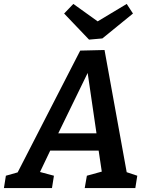

<svg xmlns="http://www.w3.org/2000/svg" viewBox="-56 -959 759 979"><path d="M219 -63 209 0H-36L-26 -63L34 -80L353 -701L477 -704L590 -81L644 -63L634 0H376L387 -63L463 -84L447 -191H200L148 -82ZM241 -279H436L391 -587ZM590 -939 622 -890 466 -763 398 -757 271 -890 318 -939 442 -850Z"/></svg>

Font: Bitter SemiBold
Style: Italic
Weight: 600
Italic angle: -9°
Designer: Sol Matas, and Bitter project Authors
Foundry: Sol Matas
Version: Version 2.001